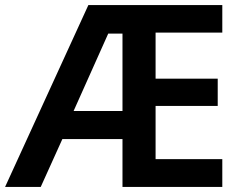

<svg xmlns="http://www.w3.org/2000/svg" viewBox="-23 -734 949 754"><path d="M850 0H458V-188H222L137 0H-3L324 -714H850V-606H588V-425H832V-318H588V-109H850ZM266 -298H458V-602H402Z"/></svg>

Font: Noto Sans Lao Looped SemiBold
Style: Regular
Weight: 600
Designer: Mark Frömberg, Ben Mitchell
Foundry: The Fontpad Ltd
Version: Version 1.002; ttfautohint (v1.8.4.7-5d5b)